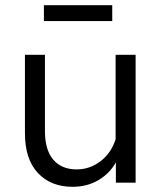

<svg xmlns="http://www.w3.org/2000/svg" viewBox="-20 -703 627 739"><path d="M502 0H426V-78Q402 -35 358.5 -9.5Q315 16 259 16Q176 16 126 -37Q76 -90 76 -190V-492H153V-198Q153 -126 185 -88.5Q217 -51 275 -51Q326 -51 367 -82.5Q408 -114 425 -167V-492H502ZM412 -622H149V-683H412Z"/></svg>

Font: Wix Madefor Text
Style: Regular
Weight: 400
Designer: Dalton Maag Ltd
Foundry: Dalton Maag Ltd
Version: Version 3.100